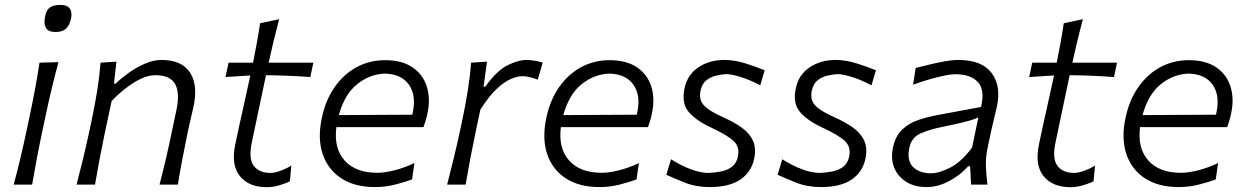

<svg xmlns="http://www.w3.org/2000/svg" viewBox="-20 -750 5062 780"><path d="M35.5 0Q50.5 -55.5 62.8 -107Q75 -158.5 88 -219.5L98.5 -269Q112.5 -334.5 122.2 -387.2Q132 -440 140.5 -495.5L217.5 -497.5Q202.5 -442 189.8 -389Q177 -336 163 -269L152.5 -219.5Q139.5 -158.5 129.8 -107Q120 -55.5 110.5 0ZM205 -620Q148 -620 164.5 -689Q170.5 -713 185.5 -721.5Q200.5 -730 226.5 -730Q253 -730 263.5 -715.2Q274 -700.5 268.5 -674Q261.5 -644 246.5 -632Q231.5 -620 205 -620Z M291 0Q305.5 -55.5 318 -107.2Q330.5 -159 343.5 -219.5L354 -269.5Q365.5 -324 374.8 -381.2Q384 -438.5 388.5 -495.5L453 -499.5L443 -410.5H450Q471.5 -431.5 502.5 -453.8Q533.5 -476 568.5 -491.2Q603.5 -506.5 636 -506.5Q718.5 -506.5 752 -455.2Q785.5 -404 765.5 -313.5Q761 -293 755.5 -270.5Q750 -248 744 -219.5Q731.5 -159 721.5 -107.2Q711.5 -55.5 702.5 0H628Q642.5 -55.5 654.5 -106.8Q666.5 -158 678.5 -217L696 -299.5Q711.5 -370 692.2 -407.2Q673 -444.5 610.5 -444.5Q583 -444.5 552 -429.8Q521 -415 490.2 -391Q459.5 -367 433.5 -339.5L407.5 -218Q395 -158 385.2 -106.8Q375.5 -55.5 366 0Z M1064.5 10.5Q990.5 10.5 954.2 -34.8Q918 -80 936 -164.5Q953 -245.5 968.8 -315.2Q984.5 -385 997 -443.5L896 -437L908.5 -495.5H1008Q1016.5 -538 1023.5 -576.2Q1030.5 -614.5 1036.5 -655.5L1114 -672Q1101 -622.5 1091.5 -583Q1082 -543.5 1071.5 -495.5H1253L1240.5 -437Q1196 -440.5 1150.5 -442.2Q1105 -444 1060.5 -444.5L1003 -171.5Q989 -105.5 1010.8 -76.5Q1032.5 -47.5 1079 -47.5Q1095 -47.5 1119 -56Q1143 -64.5 1163.5 -77.5L1157.5 -13Q1144 -6.5 1117.2 2Q1090.5 10.5 1064.5 10.5Z M1503.5 10Q1421.5 10 1367 -25.2Q1312.5 -60.5 1291 -123.8Q1269.5 -187 1287.5 -271.5Q1302.5 -343 1339 -395.5Q1375.5 -448 1428.2 -476.8Q1481 -505.5 1544.5 -505.5Q1613.5 -505.5 1656.2 -476.2Q1699 -447 1714.2 -397.2Q1729.5 -347.5 1716 -287Q1713.5 -274 1709 -259.5Q1704.5 -245 1700.5 -233.5H1346.5Q1335.5 -148 1380 -98Q1424.5 -48 1513 -48Q1542.5 -48 1582.2 -58Q1622 -68 1663.5 -87.5L1654 -21Q1627 -11 1586.8 -0.5Q1546.5 10 1503.5 10ZM1544 -451Q1482.5 -449 1431.2 -408.2Q1380 -367.5 1356.5 -282.5L1655 -284Q1656 -289.5 1657 -294Q1671.5 -363 1641.2 -406Q1611 -449 1544 -451Z M1796.5 0Q1811 -55.5 1823.2 -106.5Q1835.5 -157.5 1849 -219.5L1859.5 -269Q1871 -323.5 1880.2 -381Q1889.5 -438.5 1894 -495.5L1958.5 -499.5L1944.5 -398H1951.5Q1999 -464 2042.5 -485.2Q2086 -506.5 2118 -506.5Q2135 -506.5 2153.2 -503.2Q2171.5 -500 2185 -495.5L2164.5 -426.5Q2144.5 -434 2129.8 -437.2Q2115 -440.5 2101.5 -440.5Q2083 -440.5 2056.8 -429.8Q2030.5 -419 1998.8 -389.8Q1967 -360.5 1931.5 -304.5L1913 -217.5Q1900.5 -158 1890.8 -106.8Q1881 -55.5 1871.5 0Z M2415.5 10Q2333.5 10 2279 -25.2Q2224.5 -60.5 2203 -123.8Q2181.5 -187 2199.5 -271.5Q2214.5 -343 2251 -395.5Q2287.5 -448 2340.2 -476.8Q2393 -505.5 2456.5 -505.5Q2525.5 -505.5 2568.2 -476.2Q2611 -447 2626.2 -397.2Q2641.5 -347.5 2628 -287Q2625.5 -274 2621 -259.5Q2616.5 -245 2612.5 -233.5H2258.5Q2247.5 -148 2292 -98Q2336.5 -48 2425 -48Q2454.5 -48 2494.2 -58Q2534 -68 2575.5 -87.5L2566 -21Q2539 -11 2498.8 -0.5Q2458.5 10 2415.5 10ZM2456 -451Q2394.5 -449 2343.2 -408.2Q2292 -367.5 2268.5 -282.5L2567 -284Q2568 -289.5 2569 -294Q2583.5 -363 2553.2 -406Q2523 -449 2456 -451Z M2862.5 10Q2807.5 10 2762.5 -8Q2717.5 -26 2687 -40L2706 -103Q2746 -77.5 2786 -62.5Q2826 -47.5 2858.5 -47.5Q2884.5 -48.5 2909.5 -53.5Q2934.5 -58.5 2953 -72Q2971.5 -85.5 2977.5 -113Q2986 -152 2961.5 -176Q2937 -200 2869.5 -231.5Q2806 -261 2777 -296.2Q2748 -331.5 2761 -391.5Q2772.5 -446.5 2817.2 -476.5Q2862 -506.5 2923.5 -506.5Q2964 -506.5 3009.8 -492Q3055.5 -477.5 3086.5 -464.5L3068.5 -403.5Q3022.5 -427.5 2986 -438.2Q2949.5 -449 2930.5 -449Q2913.5 -448 2891.2 -443.2Q2869 -438.5 2850.8 -424.8Q2832.5 -411 2826 -382Q2821.5 -360.5 2826.8 -343.2Q2832 -326 2853 -309.8Q2874 -293.5 2916 -274.5Q2961 -254.5 2993 -231.8Q3025 -209 3039 -178.2Q3053 -147.5 3043.5 -104Q3032 -50.5 2987.2 -20.2Q2942.5 10 2862.5 10Z M3314.5 10Q3259.5 10 3214.5 -8Q3169.5 -26 3139 -40L3158 -103Q3198 -77.5 3238 -62.5Q3278 -47.5 3310.5 -47.5Q3336.5 -48.5 3361.5 -53.5Q3386.5 -58.5 3405 -72Q3423.5 -85.5 3429.5 -113Q3438 -152 3413.5 -176Q3389 -200 3321.5 -231.5Q3258 -261 3229 -296.2Q3200 -331.5 3213 -391.5Q3224.5 -446.5 3269.2 -476.5Q3314 -506.5 3375.5 -506.5Q3416 -506.5 3461.8 -492Q3507.5 -477.5 3538.5 -464.5L3520.5 -403.5Q3474.5 -427.5 3438 -438.2Q3401.5 -449 3382.5 -449Q3365.5 -448 3343.2 -443.2Q3321 -438.5 3302.8 -424.8Q3284.5 -411 3278 -382Q3273.5 -360.5 3278.8 -343.2Q3284 -326 3305 -309.8Q3326 -293.5 3368 -274.5Q3413 -254.5 3445 -231.8Q3477 -209 3491 -178.2Q3505 -147.5 3495.5 -104Q3484 -50.5 3439.2 -20.2Q3394.5 10 3314.5 10Z M3744 10Q3695 10 3660.8 -11.8Q3626.5 -33.5 3612.2 -70.2Q3598 -107 3608 -152.5Q3618.5 -199 3646 -224.5Q3673.5 -250 3711.5 -262.8Q3749.5 -275.5 3791 -283L3965.5 -315.5Q3982 -385 3952.5 -416.8Q3923 -448.5 3859.5 -448.5Q3839.5 -448.5 3793 -437.5Q3746.5 -426.5 3689.5 -406L3700 -474Q3724 -480 3755 -487.5Q3786 -495 3817.2 -500.8Q3848.5 -506.5 3873 -506.5Q3968 -506.5 4008 -454Q4048 -401.5 4030 -317Q4025 -295 4018.5 -269Q4012 -243 4005 -210.5L3991.5 -146Q3984.5 -114 3985.2 -78Q3986 -42 3991.5 0H3925L3921 -74.5H3913Q3882 -39 3836.2 -14.5Q3790.5 10 3744 10ZM3763 -46Q3794.5 -46 3840 -69Q3885.5 -92 3929 -150.5L3954.5 -273Q3945 -268.5 3930 -263.5Q3915 -258.5 3886 -251.5Q3857 -244.5 3806 -234Q3756.5 -224 3719.5 -207.8Q3682.5 -191.5 3674 -149Q3663.5 -97 3689.5 -71.5Q3715.5 -46 3763 -46Z M4329.5 10.5Q4255.5 10.5 4219.2 -34.8Q4183 -80 4201 -164.5Q4218 -245.5 4233.8 -315.2Q4249.5 -385 4262 -443.5L4161 -437L4173.5 -495.5H4273Q4281.5 -538 4288.5 -576.2Q4295.5 -614.5 4301.5 -655.5L4379 -672Q4366 -622.5 4356.5 -583Q4347 -543.5 4336.5 -495.5H4518L4505.5 -437Q4461 -440.5 4415.5 -442.2Q4370 -444 4325.5 -444.5L4268 -171.5Q4254 -105.5 4275.8 -76.5Q4297.5 -47.5 4344 -47.5Q4360 -47.5 4384 -56Q4408 -64.5 4428.5 -77.5L4422.5 -13Q4409 -6.5 4382.2 2Q4355.5 10.5 4329.5 10.5Z M4768.5 10Q4686.5 10 4632 -25.2Q4577.5 -60.5 4556 -123.8Q4534.5 -187 4552.5 -271.5Q4567.5 -343 4604 -395.5Q4640.5 -448 4693.2 -476.8Q4746 -505.5 4809.5 -505.5Q4878.5 -505.5 4921.2 -476.2Q4964 -447 4979.2 -397.2Q4994.5 -347.5 4981 -287Q4978.5 -274 4974 -259.5Q4969.5 -245 4965.5 -233.5H4611.5Q4600.5 -148 4645 -98Q4689.5 -48 4778 -48Q4807.5 -48 4847.2 -58Q4887 -68 4928.5 -87.5L4919 -21Q4892 -11 4851.8 -0.5Q4811.5 10 4768.5 10ZM4809 -451Q4747.5 -449 4696.2 -408.2Q4645 -367.5 4621.5 -282.5L4920 -284Q4921 -289.5 4922 -294Q4936.5 -363 4906.2 -406Q4876 -449 4809 -451Z"/></svg>

Font: Commissioner Flair Light
Style: Italic
Weight: 300
Italic angle: -12°
Designer: Kostas Bartsokas
Foundry: Kostas Bartsokas
Version: Version 1.000; ttfautohint (v1.8.3)